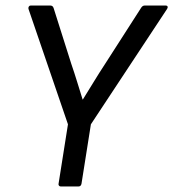

<svg xmlns="http://www.w3.org/2000/svg" viewBox="-20 -675 627 695"><path d="M200 0Q196 0 193.5 -3Q191 -6 192 -10L226 -225L83 -643Q82 -648 84.5 -651.5Q87 -655 91 -655H162Q171 -655 174 -646L238 -444Q249 -412 259 -379.5Q269 -347 279 -315H280Q300 -347 319.5 -379Q339 -411 360 -443L491 -647Q496 -655 504 -655H580Q585 -655 586.5 -651.5Q588 -648 585 -643L309 -225L275 -10Q273 0 264 0Z"/></svg>

Font: Sofia Sans Hairline
Style: Italic
Weight: 1
Italic angle: -9°
Designer: Botio Nikoltchev, Ani Petrova
Foundry: lettersoup
Version: Version 4.102